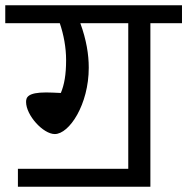

<svg xmlns="http://www.w3.org/2000/svg" viewBox="-40 -709 711 729"><path d="M-20 -621H187C202 -577 211 -528 211 -481C211 -425 204 -387 191 -356C168 -357 151 -358 135 -358C65 -358 59 -339 59 -322C59 -271 124 -200 168 -200C223 -200 297 -312 297 -452C297 -502 288 -558 265 -621H447V-68H28V0H531V-621H651V-689H-20Z"/></svg>

Font: FiraGO Unicode
Style: Regular
Weight: 400
Designer: bBox Type
Foundry: bBox Type GmbH
Version: Version 1.001;PS 001.001;hotconv 1.0.88;makeotf.lib2.5.64775